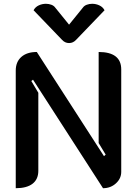

<svg xmlns="http://www.w3.org/2000/svg" viewBox="-20 -983 722 1012"><path d="M63 -611Q63 -657 92.5 -683Q122 -709 174 -709L528 -160L537 -168L500 -229V-709Q559 -709 589 -686Q619 -663 619 -617V-77Q619 -42 591 -16.5Q563 9 523 9L154 -563L145 -556L182 -494V-83Q182 -38 151.5 -14.5Q121 9 63 9ZM417 -943Q424 -953 437.5 -958Q451 -963 466 -963Q486 -963 504 -954.5Q522 -946 531 -929L382 -774Q366 -756 344 -756Q322 -756 306 -774L157 -929Q166 -946 184 -954.5Q202 -963 222 -963Q237 -963 250.5 -958Q264 -953 271 -943L344 -853Z"/></svg>

Font: K2D SemiBold
Style: Regular
Weight: 600
Designer: Katatrad Aksorn Co.,Ltd.
Foundry: Cadson Demak Co.,Ltd.
Version: Version 1.000; ttfautohint (v1.6)